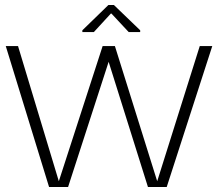

<svg xmlns="http://www.w3.org/2000/svg" viewBox="-20 -747 888 767"><path d="M390 -563H439L414 -500L252 0H176L3 -563H52L215 -23ZM778 -563H828L646 0H571L414 -500L391 -563H439L608 -23ZM309 -619V-626L413 -727H435L540 -626V-619H494L425 -693H423L355 -619Z"/></svg>

Font: Darker Grotesque
Style: Regular
Weight: 400
Designer: Gabriel Lam
Foundry: TypeRant
Version: Version 1.000;gftools[0.9.28]